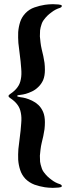

<svg xmlns="http://www.w3.org/2000/svg" viewBox="-20 -743 320 933"><path d="M67.4 -273.4Q69.3 -272.5 80.1 -270.5Q90.8 -269.5 105.5 -265.6Q119.1 -261.7 135.7 -253.9Q152.3 -246.1 166 -233.4Q180.7 -219.7 189.5 -199.2Q198.2 -178.7 198.2 -149.4Q198.2 -131.8 196.3 -115.2Q193.4 -98.6 190.4 -82Q186.5 -65.4 182.6 -48.8Q178.7 -32.2 176.8 -15.6Q174.8 -1 173.8 13.7Q173.8 28.3 174.8 43Q176.8 56.6 181.6 70.3Q185.5 85 195.3 96.7Q209 115.2 229.5 129.9Q249 145.5 272.5 152.3Q279.3 155.3 280.3 160.2Q280.3 161.1 280.3 161.1Q280.3 166 272.5 167Q264.6 168.9 255.9 168.9Q246.1 169.9 236.3 169.9Q225.6 169.9 215.8 168.9Q206.1 168 198.2 167Q172.9 163.1 147.5 154.3Q122.1 144.5 103.5 126Q85.9 107.4 78.1 83Q70.3 59.6 68.4 33.2Q67.4 7.8 69.3 -18.6Q72.3 -44.9 75.2 -67.4Q81.1 -111.3 83 -142.6Q85.9 -172.9 81.1 -195.3Q77.1 -217.8 64.5 -234.4Q52.7 -251 29.3 -266.6Q21.5 -271.5 21.5 -276.4Q21.5 -281.2 29.3 -286.1Q52.7 -301.8 64.5 -318.4Q77.1 -335 81.1 -357.4Q85.9 -379.9 83 -411.1Q81.1 -441.4 75.2 -485.4Q72.3 -508.8 69.3 -534.2Q67.4 -560.5 68.4 -586.9Q70.3 -612.3 78.1 -636.7Q85.9 -660.2 103.5 -678.7Q122.1 -698.2 147.5 -707Q172.9 -715.8 198.2 -719.7Q206.1 -720.7 215.8 -721.7Q225.6 -722.7 236.3 -722.7Q246.1 -722.7 255.9 -721.7Q264.6 -721.7 272.5 -719.7Q281.2 -718.8 280.3 -712.9Q279.3 -708 272.5 -705.1Q249 -698.2 229.5 -682.6Q209 -668 195.3 -649.4Q185.5 -637.7 181.6 -624Q176.8 -610.4 174.8 -595.7Q173.8 -581.1 173.8 -566.4Q174.8 -551.8 176.8 -537.1Q178.7 -520.5 182.6 -503.9Q186.5 -487.3 190.4 -470.7Q193.4 -454.1 196.3 -437.5Q198.2 -420.9 198.2 -403.3Q198.2 -374 189.5 -353.5Q180.7 -334 166 -320.3Q152.3 -306.6 135.7 -298.8Q119.1 -291 105.5 -287.1Q90.8 -283.2 80.1 -282.2Q69.3 -280.3 67.4 -280.3Q63.5 -279.3 63.5 -276.4Q63.5 -274.4 67.4 -273.4Z"/></svg>

Font: Mermaid
Style: Bold
Weight: 400
Designer: Scott Simpson
Version: Version 1.001